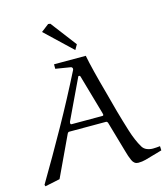

<svg xmlns="http://www.w3.org/2000/svg" viewBox="-132 -1021 987 1133"><g transform="rotate(-15 361.0 -454.5)"><path d="M514.2 -76.2 460 -264.2Q456.1 -272.9 449.2 -272.9H224.1Q218.3 -272.9 213.9 -265.1L97.2 -17.1L5.9 2L2.9 -7.8Q91.8 -157.7 177.5 -310.8Q263.2 -463.9 341.8 -620.1Q342.8 -623 342.8 -627Q342.8 -628.9 340.3 -633.1Q337.9 -637.2 331.1 -638.2L241.2 -652.8V-680.2H435.1Q442.9 -639.2 458.5 -576.7Q474.1 -514.2 493.2 -445.6Q512.2 -377 527.8 -316.9Q544.9 -255.9 565.4 -189.9Q585.9 -124 612.8 -79.1Q622.6 -63 639.9 -55.9Q657.2 -48.8 676.8 -48.8Q688 -48.8 699 -49.8Q710 -50.8 720.2 -51.8L721.2 -25.9L617.2 3.9Q595.2 9.8 571.8 9.8Q546.9 9.8 534.9 -16.6Q522.9 -43 514.2 -76.2ZM359.9 -571.8 244.1 -328.1Q243.2 -327.1 243.2 -323.5Q243.2 -319.8 243.2 -318.8Q243.2 -312 250 -312H438Q444.8 -312 444.8 -318.8Q444.8 -318.8 443.8 -323.2Q442.9 -327.1 442.9 -328.1L373 -571.8Q371.1 -575.7 366.2 -576.2Q359.9 -575.7 359.9 -571.8ZM384.3 -729 222.2 -882.8 269 -918.9 282.2 -917 401.9 -759.8Z"/></g></svg>

Font: Aref Ruqaa
Style: Regular
Weight: 400
Designer: Abdullah Aref
Version: Version 1.002